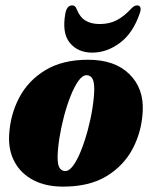

<svg xmlns="http://www.w3.org/2000/svg" viewBox="-20 -685 566 715"><path d="M308 -462.5Q407.5 -462.5 461.8 -409Q516 -355.5 511.5 -271Q508 -196.5 474.8 -132.5Q441.5 -68.5 377.2 -29.2Q313 10 215 10Q150.5 10 104.2 -14.2Q58 -38.5 34.5 -81.8Q11 -125 14 -181.5Q18 -257.5 51.5 -321.2Q85 -385 149 -423.8Q213 -462.5 308 -462.5ZM223 -48Q238 -48 253.2 -69.2Q268.5 -90.5 282.2 -125.2Q296 -160 307 -201Q318 -242 324.2 -281.8Q330.5 -321.5 331 -352Q331 -383 323 -394Q315 -405 302.5 -405Q287 -405 271.8 -383.5Q256.5 -362 242.8 -327.2Q229 -292.5 218.2 -251.5Q207.5 -210.5 201.2 -170.8Q195 -131 194.5 -100.5Q194.5 -69.5 202.5 -58.8Q210.5 -48 223 -48ZM351.5 -595.5Q386.5 -595.5 413.5 -609.2Q440.5 -623 466 -650Q479 -665 490.5 -665Q500 -665 502.8 -657Q505.5 -649 500.5 -635.5Q475.5 -562 426.8 -525.5Q378 -489 323.5 -489Q270 -489 240 -525.5Q210 -562 223.5 -635.5Q229 -665 249.5 -665Q260.5 -665 266 -650Q277.5 -621 298.5 -608.2Q319.5 -595.5 351.5 -595.5Z"/></svg>

Font: Fraunces 144pt Soft Black
Style: Italic
Weight: 900
Italic angle: -16°
Version: Version 1.000;[b76b70a41]